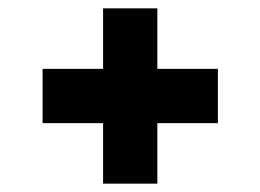

<svg xmlns="http://www.w3.org/2000/svg" viewBox="-20 -583 624 460"><path d="M357 -563V-418H502V-288H357V-143H227V-288H82V-418H227V-563Z"/></svg>

Font: Tilda Sans Black
Style: Regular
Weight: 900
Designer: ParaType Ltd
Foundry: ParaType Ltd
Version: Version 1.009